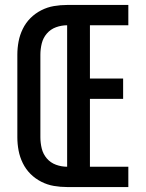

<svg xmlns="http://www.w3.org/2000/svg" viewBox="-20 -755 588 775"><path d="M251 0Q224 0 197.5 -4.5Q171 -9 146.5 -21.5Q122 -34 103 -53Q84 -72 72 -96.5Q60 -121 55 -147.5Q50 -174 50 -201V-534Q50 -561 55 -587.5Q60 -614 72 -638.5Q84 -663 103 -682Q122 -701 146.5 -713.5Q171 -726 197.5 -730.5Q224 -735 251 -735H498V-653H343V-438H477V-356H343V-82H498V0ZM251 -82V-653Q228 -653 206 -645Q184 -637 169 -619.5Q154 -602 148.5 -579.5Q143 -557 143 -534V-201Q143 -178 148.5 -155.5Q154 -133 169 -115.5Q184 -98 206 -90Q228 -82 251 -82Z"/></svg>

Font: Iosevka Semi-Condensed Medium
Style: Regular
Weight: 500
Monospace: yes
Designer: Belleve Invis
Foundry: Belleve Invis
Version: Version 27.3.5